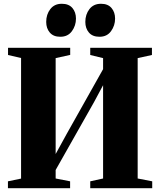

<svg xmlns="http://www.w3.org/2000/svg" viewBox="-20 -996 847 1016"><path d="M22 0V-36.5L91.5 -51V-689L22.5 -705V-743H351.5V-705.5L274.5 -688.5V-181L333.5 -288.5L525.5 -630V-688.5L457.5 -705V-743H784V-705L708.5 -688.5V-51.5L785.5 -36.5V0H457.5V-36.5L525.5 -51.5V-545L477.5 -455.5L274.5 -96.5V-51.5L351 -36.5V0ZM298.5 -801.5Q262.5 -801.5 243.5 -823.8Q224.5 -846 224.5 -880Q224.5 -919.5 246.2 -947.8Q268 -976 306.5 -976H307.5Q344 -976 363 -953.8Q382 -931.5 382 -897.5Q382 -860.5 360.5 -831Q339 -801.5 299.5 -801.5ZM506 -801.5Q469.5 -801.5 450.5 -823.8Q431.5 -846 431.5 -880Q431.5 -919.5 453.2 -947.8Q475 -976 514 -976H515Q551 -976 570 -953.8Q589 -931.5 589 -897.5Q589 -860.5 567.5 -831Q546 -801.5 507 -801.5Z"/></svg>

Font: Merriweather 96pt Black
Style: Regular
Weight: 900
Version: Version 2.100